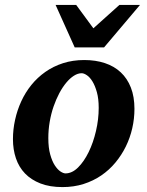

<svg xmlns="http://www.w3.org/2000/svg" viewBox="-20 -742 593 774"><path d="M377.9 -307.1Q377.9 -343.8 370.6 -370.1Q363.3 -396.5 352.8 -413.6Q342.3 -430.7 330.3 -438.7Q318.4 -446.8 309.1 -446.8Q293.9 -446.8 278.1 -436.8Q262.2 -426.8 247.3 -408.9Q232.4 -391.1 219.2 -366.5Q206.1 -341.8 196 -312.7Q186 -283.7 180.4 -251.2Q174.8 -218.8 174.8 -185.1Q174.8 -146.5 182.4 -119.4Q189.9 -92.3 200.9 -75.4Q211.9 -58.6 223.6 -50.8Q235.4 -43 244.1 -43Q270.5 -43 294.7 -66.9Q318.8 -90.8 337.4 -128.9Q356 -167 366.9 -213.9Q377.9 -260.7 377.9 -307.1ZM522 -303.2Q522 -263.7 513.2 -225.1Q504.4 -186.5 487.3 -151.6Q470.2 -116.7 445.3 -86.7Q420.4 -56.6 388.2 -34.7Q356 -12.7 316.7 -0.2Q277.3 12.2 231.9 12.2Q180.7 12.2 143.1 -2.4Q105.5 -17.1 80.8 -42.7Q56.2 -68.4 44.2 -103.8Q32.2 -139.2 32.2 -181.2Q32.2 -220.2 40.8 -259Q49.3 -297.9 65.7 -333.5Q82 -369.1 106.4 -399.4Q130.9 -429.7 162.8 -452.1Q194.8 -474.6 234.1 -487.3Q273.4 -500 319.8 -500Q365.7 -500 403.1 -487.5Q440.4 -475.1 466.8 -450.4Q493.2 -425.8 507.6 -388.9Q522 -352.1 522 -303.2ZM399.4 -550.8H281.2L204.1 -722.2H287.1L356.4 -627.9L461.4 -722.2H544.4Z"/></svg>

Font: Charis SIL Eur
Style: Bold Italic
Weight: 700
Italic angle: -11°
Foundry: SIL International
Version: Version 5.000